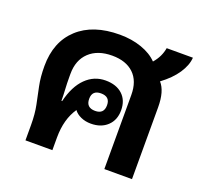

<svg xmlns="http://www.w3.org/2000/svg" viewBox="-98 -645 799 757"><g transform="rotate(20 301.0 -266.0)"><path d="M80 0V-64Q80 -111 72.5 -147Q65 -183 57.5 -219Q50 -255 50 -301Q50 -403 113 -461Q176 -519 288 -519Q338 -519 379.5 -504.5Q421 -490 446 -464Q460 -480 468 -497Q476 -514 479 -532H589Q587 -500 564 -465.5Q541 -431 499 -400Q527 -369 527 -301V0H411V-311Q411 -369 378.5 -400Q346 -431 288 -431Q227 -431 192 -398Q157 -365 157 -307V-296Q157 -266 158.5 -242Q160 -218 160 -195H163Q179 -261 214 -295.5Q249 -330 297 -330Q342 -330 368 -306Q394 -282 394 -240Q394 -199 368 -174.5Q342 -150 299 -150Q276 -150 257 -158.5Q238 -167 228 -181Q193 -130 193 -53V0ZM298 -203Q335 -203 335 -240Q335 -276 297 -276Q260 -276 260 -240Q260 -203 298 -203Z"/></g></svg>

Font: Noto Sans Thai Looped UI Medium
Style: Regular
Weight: 500
Designer: Cadson Demak Team
Foundry: Cadson Demak Co., Ltd.
Version: Version 1.000; ttfautohint (v1.8.4.7-5d5b)